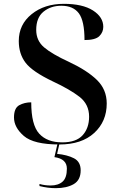

<svg xmlns="http://www.w3.org/2000/svg" viewBox="-20 -744 618 1002"><path d="M290 10Q406 10 471.5 -50Q537 -110 537 -204Q537 -277 485.5 -327Q434 -377 340 -421Q251 -462 210 -497Q169 -532 169 -588Q169 -652 207 -683Q245 -714 300 -714Q362 -714 391.5 -674.5Q421 -635 421 -535Q478 -535 498.5 -555.5Q519 -576 519 -604Q519 -655 465 -689.5Q411 -724 313 -724Q212 -724 145 -670Q78 -616 78 -530Q78 -463 113.5 -416.5Q149 -370 256 -319Q344 -278 394.5 -239Q445 -200 445 -135Q445 -76 411.5 -38.5Q378 -1 305 -1Q226 -1 184.5 -46.5Q143 -92 143 -210Q108 -210 80.5 -195Q53 -180 53 -131Q53 -79 104.5 -34.5Q156 10 290 10ZM271 238Q328 238 364.5 217Q401 196 401 145Q401 100 366 82Q331 64 278 59L292 -2H282L264 76Q329 85 329 136Q329 184 306.5 204Q284 224 244 224Q213 224 186 216V227Q230 238 271 238Z"/></svg>

Font: Noto Serif Display Semi
Style: Regular
Weight: 600
Designer: Monotype Design Team
Foundry: Monotype Imaging Inc.
Version: Version 1.900